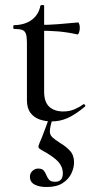

<svg xmlns="http://www.w3.org/2000/svg" viewBox="-20 -475 378 770"><path d="M187 12Q163 12 140 4.5Q117 -3 102.5 -22Q88 -41 88 -73V-304Q88 -327 84 -339Q80 -351 69 -355Q58 -359 36 -359Q33 -359 33 -366.5Q33 -374 36 -374Q80 -375 107.5 -395.5Q135 -416 142 -452Q143 -455 150 -455Q157 -455 157 -452V-107Q157 -66 177.5 -47Q198 -28 234 -28Q259 -28 279.5 -37Q300 -46 313 -56Q317 -59 320.5 -54.5Q324 -50 320 -47Q283 -16 252 -2Q221 12 187 12ZM290 -337Q250 -346 213 -349Q176 -352 135 -352V-375Q175 -375 212.5 -378Q250 -381 293 -385Q296 -385 298 -378Q300 -371 300 -362Q300 -354 297 -345Q294 -336 290 -337ZM190 2Q181 33 180 49Q179 65 189.5 75Q200 85 222 99Q243 111 260 129Q277 147 277 176Q277 198 266 221Q255 244 231 259.5Q207 275 167 275Q137 275 118.5 265Q100 255 100 234Q100 220 110 210.5Q120 201 133 201Q149 201 155.5 209Q162 217 166 227.5Q170 238 177 246Q184 254 201 254Q232 254 232 220Q232 194 213.5 173.5Q195 153 147 127Q136 121 134.5 116Q133 111 139 97Q148 77 152 65.5Q156 54 161.5 40.5Q167 27 176 1Z"/></svg>

Font: Cormorant Medium
Style: Regular
Weight: 500
Designer: Christian Thalmann (Catharsis Fonts)
Foundry: Catharsis Fonts
Version: Version 4.000